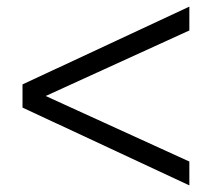

<svg xmlns="http://www.w3.org/2000/svg" viewBox="-20 -680 640 580"><path d="M552 -120 48 -355V-425L552 -660V-588L118 -390L552 -192Z"/></svg>

Font: Tanohe Sans
Style: Regular
Weight: 400
Designer: Village Type and Design LLC & Cristiano Sobral
Foundry: Cooper Hewitt Smithsonian Design Museum
Version: Version 1.00;September 29, 2021;FontCreator 13.0.0.2655 64-b